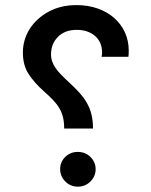

<svg xmlns="http://www.w3.org/2000/svg" viewBox="-20 -716 585 742"><path d="M339.4 -219.2C339.4 -301.3 307.1 -342.3 245.6 -398.9C202.6 -438.5 177.2 -466.3 177.2 -505.9C177.2 -532.7 186 -555.7 204.1 -573.7C222.2 -591.8 246.1 -600.6 276.9 -600.6C305.2 -600.6 328.6 -592.8 347.2 -577.1C365.2 -561.5 374.5 -540 374.5 -512.7C374.5 -507.3 374 -502 372.6 -496.6H476.1C477.1 -500.5 477.5 -508.3 477.5 -520.5C477.5 -623 393.6 -696.3 276.4 -696.3C235.4 -696.3 199.2 -688 168 -670.9C105.5 -637.2 68.4 -579.1 68.4 -513.2C68.4 -480.5 75.7 -453.1 89.8 -431.2C104 -408.7 124 -386.2 149.4 -363.3C203.6 -315.4 228 -286.1 228 -219.2ZM349.6 -62.5C349.6 -80.6 342.8 -96.2 329.6 -109.4C316.4 -122.6 299.8 -128.9 280.8 -128.9C261.7 -128.9 245.6 -122.6 232.4 -109.9C219.2 -96.7 212.4 -81.1 212.4 -62.5C212.4 -43.9 219.2 -27.8 232.4 -14.6C245.6 -1.5 261.7 5.4 280.8 5.4C299.8 5.4 316.4 -1.5 329.6 -14.6C342.8 -27.8 349.6 -43.9 349.6 -62.5Z"/></svg>

Font: Estedad SemiBold
Style: Regular
Weight: 600
Designer: Amin Abedi
Version: Version 7.3